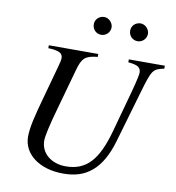

<svg xmlns="http://www.w3.org/2000/svg" viewBox="-93 -939 951 1040"><g transform="rotate(10 382.5 -419.0)"><path d="M445 -807C445 -832 422 -856 397 -856C369 -856 347 -835 347 -808C347 -780 368 -758 396 -758C423 -758 445 -780 445 -807ZM645 -807C645 -832 622 -856 597 -856C569 -856 547 -835 547 -808C547 -780 568 -758 596 -758C623 -758 645 -780 645 -807ZM765 -653H567V-637C620 -632 637 -621 637 -591C637 -582 630 -547 614 -488L550 -255C505 -91 443 -23 330 -23C252 -23 192 -70 192 -141C192 -163 205 -225 232 -320L295 -546C314 -615 331 -630 399 -637V-653H127V-637C189 -635 207 -622 207 -596C207 -584 203 -569 198 -551L146 -362C120 -267 102 -200 102 -146C102 -51 192 18 323 18C388 18 438 3 481 -34C524 -70 556 -128 578 -203L661 -488C699 -618 703 -623 765 -637Z"/></g></svg>

Font: XITS
Style: Italic
Weight: 400
Italic angle: -16.33°
Designer: MicroPress Inc., with final additions and corrections provided by Coen Hoffman, Elsevier (retired)
Version: Version 1.302